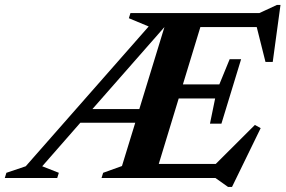

<svg xmlns="http://www.w3.org/2000/svg" viewBox="-96 -723 1160 780"><path d="M75.5 -47.5 143 -21 136.5 0H-76.5L-70 -21L8.5 -47.5L508 -615.5L427.5 -649L434 -670H958L1029 -703H1043.5L1012 -471.5H982.5L947 -613H718L647 -380H795L837 -482.5H883.5L803.5 -220.5H757L778 -323H630L549 -57H780.5L939.5 -215.5L963 -202.5L846.5 36.5H830.5L779 0H316.5L323 -21L399.5 -48.5L453.5 -224.5H230.5ZM279.5 -280H470L572 -613Z"/></svg>

Font: Newsreader Text
Style: Bold Italic
Weight: 700
Italic angle: -17°
Designer: Hugues Gentile
Foundry: Production Type
Version: Version 1.001